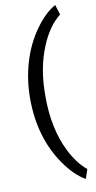

<svg xmlns="http://www.w3.org/2000/svg" viewBox="-110 -847 562 1122"><g transform="rotate(-10 171.0 -286.0)"><path d="M64.9 -288.6C64.9 -134.8 103.5 -2.4 180.2 108.4C219.7 165 260.7 205.6 304.2 229.5L322.8 174.3C284.7 143.1 252 99.6 224.1 44.4C178.2 -47.9 155.3 -157.2 155.3 -282.7L155.8 -324.2C158.7 -417 175.3 -501 206.1 -575.7C236.3 -650.4 275.4 -706.1 322.8 -742.7L304.2 -802.2C262.2 -779.3 221.7 -740.2 182.6 -685.1C143.6 -629.9 114.3 -568.4 94.7 -500.5C74.7 -432.6 64.9 -362.3 64.9 -288.6Z"/></g></svg>

Font: Vazir
Style: Regular
Weight: 400
Designer: Saber Rastikerdar
Foundry: Saber Rastikerdar
Version: Version 27.002;January 24, 2021;FontCreator 13.0.0.2683 64-b